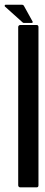

<svg xmlns="http://www.w3.org/2000/svg" viewBox="-78 -808 195 828"><path d="M79.6 -700.2Q87.9 -700.2 87.9 -691.4V-8.8Q87.9 0 79.6 0H9.3Q5.9 0 3.2 -2.4Q0.5 -4.9 0.5 -8.8V-691.4Q0.5 -695.3 3.2 -697.8Q5.9 -700.2 9.3 -700.2ZM25.9 -709Q22 -709 20 -710.9L-56.6 -779.8Q-58.6 -781.2 -57.6 -784.7Q-56.6 -787.6 -53.7 -787.6H17.1Q22.5 -787.6 24.9 -783.2L62.5 -715.3Q64 -712.9 62.5 -710.9Q61 -709 58.6 -709Z"/></svg>

Font: Silence Rounded
Style: Regular
Weight: 400
Designer: Lilo Joris
Foundry: Lilo Joris
Version: Version 1.019;Fontself Maker 3.5.7